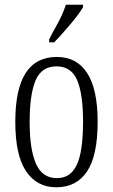

<svg xmlns="http://www.w3.org/2000/svg" viewBox="-20 -786 479 816"><path d="M219 10Q137 10 91 -58Q45 -126 45 -268Q45 -407 89 -475.5Q133 -544 222 -544Q306 -544 350.5 -475.5Q395 -407 395 -268Q395 -125 350 -57.5Q305 10 219 10ZM221 -29Q263 -29 287.5 -56.5Q312 -84 322.5 -137Q333 -190 333 -268Q333 -386 308 -445Q283 -504 220 -504Q157 -504 131.5 -445Q106 -386 106 -268Q106 -151 133 -90Q160 -29 221 -29ZM189 -619Q203 -647 217 -671.5Q231 -696 242 -720Q253 -744 260 -766H333V-756Q326 -743 312 -724Q298 -705 280.5 -684.5Q263 -664 245 -643.5Q227 -623 210 -606H189Z"/></svg>

Font: Noto Serif Khmer ExtraCondensed Light
Style: Regular
Weight: 300
Width: 2
Designer: Danh Hong and the Monotype Design Team
Foundry: Monotype Imaging Inc.
Version: Version 2.004